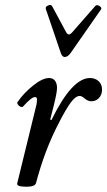

<svg xmlns="http://www.w3.org/2000/svg" viewBox="-20 -724 423 758"><path d="M235.8 -499Q224.6 -499 219.2 -517.1L161.1 -688Q157.7 -697.3 169.7 -702.4Q181.6 -707.5 186 -699.2L237.8 -603Q245.1 -587.9 252 -587.9Q258.8 -587.9 270 -602.1L356.9 -701.2Q361.3 -704.6 367.4 -702.9Q373.5 -701.2 377.7 -696Q381.8 -690.9 378.9 -687L259.8 -516.1Q248 -499 235.8 -499ZM84 13.2Q44.4 13.2 47.9 0L124 -311Q126 -320.8 126 -331.1Q126 -340.8 118.2 -340.8Q104 -340.8 70.8 -303.2Q66.9 -300.3 60.8 -302.7Q54.7 -305.2 50.5 -311.5Q46.4 -317.9 49.8 -321.8Q73.2 -356 110.4 -386Q147.5 -416 173.8 -416Q188.5 -416 196.8 -405.8Q205.1 -395.5 205.1 -377Q205.1 -358.9 192.9 -310.1L178.2 -252L183.1 -250Q264.2 -416 335 -416Q355.5 -416 369.1 -403.8Q382.8 -391.6 382.8 -370.1Q382.8 -350.1 370.8 -337.2Q358.9 -324.2 340.8 -324.2Q327.1 -324.2 314.9 -334.7Q302.7 -345.2 294.9 -345.2Q278.8 -345.2 259.8 -319.8Q240.7 -294.4 211.9 -237.8Q156.2 -131.3 122.1 -1Q117.7 13.2 84 13.2Z"/></svg>

Font: Junicode SmCond Medium
Style: Italic
Weight: 500
Width: 4
Italic angle: -11°
Designer: Peter S. Baker
Version: Version 2.206